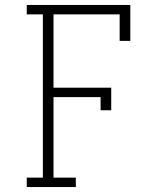

<svg xmlns="http://www.w3.org/2000/svg" viewBox="-20 -755 640 775"><path d="M88 0V-38H153V-697H88V-735H506V-590H463V-697H196V-401H429V-310H386V-363H196V-38H286V0Z"/></svg>

Font: Iosevka Etoile Extralight
Style: Regular
Weight: 200
Designer: Belleve Invis
Foundry: Belleve Invis
Version: Version 22.1.2; ttfautohint (v1.8.4)